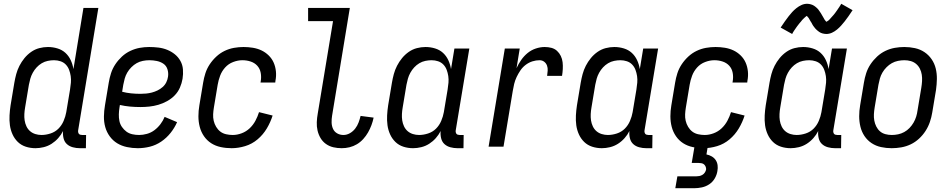

<svg xmlns="http://www.w3.org/2000/svg" viewBox="-20 -777 5040 1017"><path d="M168 8Q141 8 116.5 0Q92 -8 74.5 -25Q57 -42 46.5 -65Q36 -88 32.5 -113.5Q29 -139 30.5 -166Q32 -193 36 -219L56 -339Q60 -362 66 -384.5Q72 -407 83 -428.5Q94 -450 109.5 -469Q125 -488 145 -502Q165 -516 188 -522Q211 -528 234 -528Q260 -528 284.5 -520.5Q309 -513 326.5 -497Q344 -481 354.5 -458.5Q365 -436 369 -411L422 -735H501L394 -87Q393 -82 394 -77Q395 -72 397.5 -68.5Q400 -65 405 -63.5Q410 -62 415 -62H436L435 8H403Q384 8 365.5 3Q347 -2 334 -14Q321 -26 316.5 -45Q312 -64 314 -83Q304 -63 288.5 -45.5Q273 -28 253.5 -15.5Q234 -3 211.5 2.5Q189 8 168 8ZM200 -62Q223 -62 247.5 -70Q272 -78 289.5 -95.5Q307 -113 317 -136.5Q327 -160 331 -183L351 -303Q354 -321 355.5 -339Q357 -357 354.5 -374Q352 -391 346 -407Q340 -423 328.5 -435Q317 -447 300.5 -452.5Q284 -458 266 -458Q250 -458 233 -454.5Q216 -451 201 -442Q186 -433 174 -420Q162 -407 153.5 -391.5Q145 -376 140.5 -360Q136 -344 133 -328L113 -208Q110 -191 109 -173.5Q108 -156 110.5 -139.5Q113 -123 120 -108Q127 -93 139 -82.5Q151 -72 167 -67Q183 -62 200 -62Z M710 8Q681 8 652.5 2Q624 -4 601 -18Q578 -32 561.5 -54.5Q545 -77 537.5 -104Q530 -131 530.5 -160.5Q531 -190 536 -219L556 -339Q560 -364 568 -389Q576 -414 591 -436.5Q606 -459 626 -477.5Q646 -496 670.5 -507.5Q695 -519 720 -523.5Q745 -528 770 -528Q795 -528 819.5 -525Q844 -522 866 -513Q888 -504 906 -489.5Q924 -475 935.5 -454.5Q947 -434 949 -409.5Q951 -385 947 -360Q943 -336 933 -313Q923 -290 905.5 -272Q888 -254 865.5 -241.5Q843 -229 819 -222Q795 -215 771 -212.5Q747 -210 724 -210Q696 -210 668.5 -212.5Q641 -215 615 -221L613 -208Q610 -190 609.5 -171.5Q609 -153 612.5 -136Q616 -119 626 -104.5Q636 -90 649.5 -80Q663 -70 680.5 -66Q698 -62 717 -62Q737 -62 758.5 -68Q780 -74 798 -87.5Q816 -101 830 -119.5Q844 -138 852 -158L918 -130Q905 -100 883.5 -73Q862 -46 834 -27Q806 -8 774 0Q742 8 710 8ZM724 -280Q739 -280 754.5 -281.5Q770 -283 785 -287Q800 -291 814.5 -298Q829 -305 841.5 -316Q854 -327 861 -341.5Q868 -356 870 -371Q873 -391 867 -410Q861 -429 845.5 -439.5Q830 -450 810.5 -454Q791 -458 771 -458Q754 -458 736.5 -454.5Q719 -451 704 -442.5Q689 -434 676 -421Q663 -408 654 -392.5Q645 -377 640.5 -360.5Q636 -344 633 -328L627 -291Q650 -285 674.5 -282.5Q699 -280 724 -280Z M1207 8Q1177 8 1149 2Q1121 -4 1098.5 -18.5Q1076 -33 1060.5 -55.5Q1045 -78 1038 -105Q1031 -132 1031 -161Q1031 -190 1036 -219L1056 -339Q1060 -364 1068 -389Q1076 -414 1091 -436.5Q1106 -459 1126 -477.5Q1146 -496 1170 -507.5Q1194 -519 1219.5 -523.5Q1245 -528 1270 -528Q1295 -528 1319.5 -524Q1344 -520 1365 -510Q1386 -500 1403 -483.5Q1420 -467 1429.5 -445.5Q1439 -424 1441.5 -399Q1444 -374 1439 -349L1438 -340H1360L1361 -346Q1365 -369 1361 -391Q1357 -413 1343 -428.5Q1329 -444 1308 -451Q1287 -458 1264 -458Q1240 -458 1215 -448.5Q1190 -439 1172.5 -419.5Q1155 -400 1146 -376Q1137 -352 1133 -328L1113 -208Q1110 -190 1109 -172Q1108 -154 1112 -137Q1116 -120 1125 -105Q1134 -90 1147 -80Q1160 -70 1177.5 -66Q1195 -62 1213 -62Q1236 -62 1260 -71Q1284 -80 1302.5 -97.5Q1321 -115 1333 -137.5Q1345 -160 1352 -183L1424 -165Q1413 -130 1393.5 -97Q1374 -64 1344.5 -39Q1315 -14 1278.5 -3Q1242 8 1207 8Z M1790 8Q1767 8 1745.5 3Q1724 -2 1706.5 -14.5Q1689 -27 1678 -45.5Q1667 -64 1662 -85.5Q1657 -107 1658 -130Q1659 -153 1663 -175L1744 -665H1612V-735H1833L1739 -164Q1736 -146 1736.5 -128Q1737 -110 1744 -94.5Q1751 -79 1766 -70.5Q1781 -62 1799 -62Q1817 -62 1833.5 -71.5Q1850 -81 1861.5 -96Q1873 -111 1879.5 -128.5Q1886 -146 1890 -163L1959 -154Q1955 -134 1947.5 -114Q1940 -94 1929.5 -75.5Q1919 -57 1904 -40.5Q1889 -24 1870.5 -13Q1852 -2 1831.5 3Q1811 8 1790 8Z M2168 8Q2141 8 2116.5 0Q2092 -8 2074.5 -25Q2057 -42 2046.5 -65Q2036 -88 2032.5 -113.5Q2029 -139 2030.5 -166Q2032 -193 2036 -219L2056 -339Q2060 -362 2066 -384.5Q2072 -407 2083 -428.5Q2094 -450 2109.5 -469Q2125 -488 2145 -502Q2165 -516 2188 -522Q2211 -528 2234 -528Q2260 -528 2284.5 -520.5Q2309 -513 2326.5 -497Q2344 -481 2354.5 -458.5Q2365 -436 2369 -411L2387 -520H2466L2394 -87Q2393 -82 2394 -77Q2395 -72 2397.5 -68.5Q2400 -65 2405 -63.5Q2410 -62 2415 -62H2436L2435 8H2403Q2384 8 2365.5 3Q2347 -2 2334 -14Q2321 -26 2316.5 -45Q2312 -64 2314 -83Q2304 -63 2288.5 -45.5Q2273 -28 2253.5 -15.5Q2234 -3 2211.5 2.5Q2189 8 2168 8ZM2200 -62Q2223 -62 2247.5 -70Q2272 -78 2289.5 -95.5Q2307 -113 2317 -136.5Q2327 -160 2331 -183L2351 -303Q2354 -321 2355.5 -339Q2357 -357 2354.5 -374Q2352 -391 2346 -407Q2340 -423 2328.5 -435Q2317 -447 2300.5 -452.5Q2284 -458 2266 -458Q2250 -458 2233 -454.5Q2216 -451 2201 -442Q2186 -433 2174 -420Q2162 -407 2153.5 -391.5Q2145 -376 2140.5 -360Q2136 -344 2133 -328L2113 -208Q2110 -191 2109 -173.5Q2108 -156 2110.5 -139.5Q2113 -123 2120 -108Q2127 -93 2139 -82.5Q2151 -72 2167 -67Q2183 -62 2200 -62Z M2568 0 2654 -520H2733L2716 -416Q2726 -438 2740.5 -459Q2755 -480 2774.5 -496Q2794 -512 2818 -520Q2842 -528 2865 -528Q2884 -528 2901 -523.5Q2918 -519 2930.5 -507.5Q2943 -496 2950.5 -480.5Q2958 -465 2960 -447.5Q2962 -430 2961 -411.5Q2960 -393 2957 -375H2878Q2880 -389 2881 -403Q2882 -417 2877.5 -429.5Q2873 -442 2862.5 -450Q2852 -458 2838 -458Q2819 -458 2800 -452Q2781 -446 2764.5 -433.5Q2748 -421 2736.5 -404Q2725 -387 2716.5 -369Q2708 -351 2703.5 -332.5Q2699 -314 2696 -295L2647 0Z M3168 8Q3141 8 3116.5 0Q3092 -8 3074.5 -25Q3057 -42 3046.5 -65Q3036 -88 3032.5 -113.5Q3029 -139 3030.5 -166Q3032 -193 3036 -219L3056 -339Q3060 -362 3066 -384.5Q3072 -407 3083 -428.5Q3094 -450 3109.5 -469Q3125 -488 3145 -502Q3165 -516 3188 -522Q3211 -528 3234 -528Q3260 -528 3284.5 -520.5Q3309 -513 3326.5 -497Q3344 -481 3354.5 -458.5Q3365 -436 3369 -411L3387 -520H3466L3394 -87Q3393 -82 3394 -77Q3395 -72 3397.5 -68.5Q3400 -65 3405 -63.5Q3410 -62 3415 -62H3436L3435 8H3403Q3384 8 3365.5 3Q3347 -2 3334 -14Q3321 -26 3316.5 -45Q3312 -64 3314 -83Q3304 -63 3288.5 -45.5Q3273 -28 3253.5 -15.5Q3234 -3 3211.5 2.5Q3189 8 3168 8ZM3200 -62Q3223 -62 3247.5 -70Q3272 -78 3289.5 -95.5Q3307 -113 3317 -136.5Q3327 -160 3331 -183L3351 -303Q3354 -321 3355.5 -339Q3357 -357 3354.5 -374Q3352 -391 3346 -407Q3340 -423 3328.5 -435Q3317 -447 3300.5 -452.5Q3284 -458 3266 -458Q3250 -458 3233 -454.5Q3216 -451 3201 -442Q3186 -433 3174 -420Q3162 -407 3153.5 -391.5Q3145 -376 3140.5 -360Q3136 -344 3133 -328L3113 -208Q3110 -191 3109 -173.5Q3108 -156 3110.5 -139.5Q3113 -123 3120 -108Q3127 -93 3139 -82.5Q3151 -72 3167 -67Q3183 -62 3200 -62Z M3707 8Q3677 8 3649 2Q3621 -4 3598.5 -18.5Q3576 -33 3560.5 -55.5Q3545 -78 3538 -105Q3531 -132 3531 -161Q3531 -190 3536 -219L3556 -339Q3560 -364 3568 -389Q3576 -414 3591 -436.5Q3606 -459 3626 -477.5Q3646 -496 3670 -507.5Q3694 -519 3719.5 -523.5Q3745 -528 3770 -528Q3795 -528 3819.5 -524Q3844 -520 3865 -510Q3886 -500 3903 -483.5Q3920 -467 3929.5 -445.5Q3939 -424 3941.5 -399Q3944 -374 3939 -349L3938 -340H3860L3861 -346Q3865 -369 3861 -391Q3857 -413 3843 -428.5Q3829 -444 3808 -451Q3787 -458 3764 -458Q3740 -458 3715 -448.5Q3690 -439 3672.5 -419.5Q3655 -400 3646 -376Q3637 -352 3633 -328L3613 -208Q3610 -190 3609 -172Q3608 -154 3612 -137Q3616 -120 3625 -105Q3634 -90 3647 -80Q3660 -70 3677.5 -66Q3695 -62 3713 -62Q3736 -62 3760 -71Q3784 -80 3802.5 -97.5Q3821 -115 3833 -137.5Q3845 -160 3852 -183L3924 -165Q3913 -130 3893.5 -97Q3874 -64 3844.5 -39Q3815 -14 3778.5 -3Q3742 8 3707 8ZM3557 220 3568 157H3668Q3676 157 3684 155.5Q3692 154 3700 149.5Q3708 145 3713 137.5Q3718 130 3720 122Q3721 114 3718 106.5Q3715 99 3709.5 94Q3704 89 3695.5 87.5Q3687 86 3679 86H3644L3669 -62H3739L3722 41Q3737 44 3750 51.5Q3763 59 3771 71Q3779 83 3781 98Q3783 113 3780 129Q3777 149 3766 168Q3755 187 3737 199Q3719 211 3698 215.5Q3677 220 3657 220Z M4168 8Q4141 8 4116.5 0Q4092 -8 4074.5 -25Q4057 -42 4046.5 -65Q4036 -88 4032.5 -113.5Q4029 -139 4030.5 -166Q4032 -193 4036 -219L4056 -339Q4060 -362 4066 -384.5Q4072 -407 4083 -428.5Q4094 -450 4109.5 -469Q4125 -488 4145 -502Q4165 -516 4188 -522Q4211 -528 4234 -528Q4260 -528 4284.5 -520.5Q4309 -513 4326.5 -497Q4344 -481 4354.5 -458.5Q4365 -436 4369 -411L4387 -520H4466L4394 -87Q4393 -82 4394 -77Q4395 -72 4397.5 -68.5Q4400 -65 4405 -63.5Q4410 -62 4415 -62H4436L4435 8H4403Q4384 8 4365.5 3Q4347 -2 4334 -14Q4321 -26 4316.5 -45Q4312 -64 4314 -83Q4304 -63 4288.5 -45.5Q4273 -28 4253.5 -15.5Q4234 -3 4211.5 2.5Q4189 8 4168 8ZM4200 -62Q4223 -62 4247.5 -70Q4272 -78 4289.5 -95.5Q4307 -113 4317 -136.5Q4327 -160 4331 -183L4351 -303Q4354 -321 4355.5 -339Q4357 -357 4354.5 -374Q4352 -391 4346 -407Q4340 -423 4328.5 -435Q4317 -447 4300.5 -452.5Q4284 -458 4266 -458Q4250 -458 4233 -454.5Q4216 -451 4201 -442Q4186 -433 4174 -420Q4162 -407 4153.5 -391.5Q4145 -376 4140.5 -360Q4136 -344 4133 -328L4113 -208Q4110 -191 4109 -173.5Q4108 -156 4110.5 -139.5Q4113 -123 4120 -108Q4127 -93 4139 -82.5Q4151 -72 4167 -67Q4183 -62 4200 -62ZM4176 -597 4115 -631Q4127 -649 4137.5 -664Q4148 -679 4157.5 -691Q4167 -703 4176 -713Q4185 -723 4198 -733.5Q4211 -744 4225.5 -750.5Q4240 -757 4256 -757Q4261 -757 4266 -756Q4271 -755 4275 -754Q4279 -753 4283.5 -751Q4288 -749 4292 -746.5Q4296 -744 4299.5 -741Q4303 -738 4306.5 -735Q4310 -732 4313 -728.5Q4316 -725 4318.5 -721Q4321 -717 4324 -713Q4327 -709 4329 -705.5Q4331 -702 4333 -698.5Q4335 -695 4338 -690Q4341 -685 4343.5 -680.5Q4346 -676 4348 -672.5Q4350 -669 4354 -665Q4358 -661 4358 -660H4355Q4355 -661 4359.5 -663Q4364 -665 4367 -667.5Q4370 -670 4373.5 -673.5Q4377 -677 4378.5 -679Q4380 -681 4382 -683Q4384 -685 4386 -687.5Q4388 -690 4390.5 -692.5Q4393 -695 4395 -697.5Q4397 -700 4399.5 -703Q4402 -706 4404.5 -709.5Q4407 -713 4409.5 -716.5Q4412 -720 4414.5 -723.5Q4417 -727 4419.5 -731Q4422 -735 4425 -739Q4428 -743 4430.5 -747.5Q4433 -752 4436 -757L4496 -723Q4484 -705 4474 -690.5Q4464 -676 4454 -663.5Q4444 -651 4435 -641Q4426 -631 4413.5 -620.5Q4401 -610 4386.5 -603.5Q4372 -597 4356 -597Q4351 -597 4346 -598Q4341 -599 4336.5 -600Q4332 -601 4328 -603Q4324 -605 4320 -607.5Q4316 -610 4312.5 -613Q4309 -616 4305.5 -619Q4302 -622 4299 -625.5Q4296 -629 4293 -633Q4290 -637 4287 -641Q4284 -645 4282.5 -648.5Q4281 -652 4279 -655.5Q4277 -659 4273.5 -664Q4270 -669 4268 -673.5Q4266 -678 4263.5 -681.5Q4261 -685 4257 -689Q4253 -693 4254 -694H4257L4252 -692Q4248 -689 4245 -686.5Q4242 -684 4238.5 -680.5Q4235 -677 4233 -675Q4231 -673 4229 -671Q4227 -669 4225.5 -666.5Q4224 -664 4221.5 -661.5Q4219 -659 4217 -656.5Q4215 -654 4212.5 -651Q4210 -648 4207.5 -644.5Q4205 -641 4202.5 -638Q4200 -635 4197.5 -631Q4195 -627 4192 -623Q4189 -619 4186.5 -615Q4184 -611 4181 -606.5Q4178 -602 4176 -597Z M4703 8Q4674 8 4646.5 2Q4619 -4 4596.5 -19Q4574 -34 4559 -56.5Q4544 -79 4537.5 -106Q4531 -133 4531 -161.5Q4531 -190 4536 -219L4556 -339Q4560 -364 4568 -389Q4576 -414 4591 -436.5Q4606 -459 4626 -477.5Q4646 -496 4670 -507.5Q4694 -519 4719.5 -523.5Q4745 -528 4770 -528Q4799 -528 4826.5 -522Q4854 -516 4876.5 -501Q4899 -486 4914.5 -463.5Q4930 -441 4936.5 -414Q4943 -387 4942.5 -358.5Q4942 -330 4938 -301L4918 -181Q4914 -156 4905.5 -131Q4897 -106 4882.5 -83.5Q4868 -61 4848 -42.5Q4828 -24 4804 -12.5Q4780 -1 4754 3.5Q4728 8 4703 8ZM4704 -62Q4720 -62 4737 -65.5Q4754 -69 4769.5 -77.5Q4785 -86 4797.5 -99Q4810 -112 4819 -127.5Q4828 -143 4833 -159.5Q4838 -176 4840 -192L4860 -312Q4863 -330 4864 -347.5Q4865 -365 4862.5 -381.5Q4860 -398 4852.5 -413Q4845 -428 4832.5 -438.5Q4820 -449 4804 -453.5Q4788 -458 4770 -458Q4754 -458 4736.5 -454.5Q4719 -451 4704 -442.5Q4689 -434 4676 -421Q4663 -408 4654 -392.5Q4645 -377 4640.5 -360.5Q4636 -344 4633 -328L4613 -208Q4610 -190 4609 -172.5Q4608 -155 4611 -138.5Q4614 -122 4621.5 -107Q4629 -92 4641 -81.5Q4653 -71 4669.5 -66.5Q4686 -62 4704 -62Z"/></svg>

Font: Iosevka Term Curly
Style: Italic
Weight: 400
Italic angle: -9°
Designer: Belleve Invis
Foundry: Belleve Invis
Version: Version 32.3.0